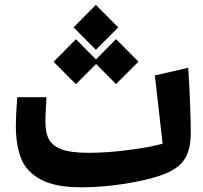

<svg xmlns="http://www.w3.org/2000/svg" viewBox="-20 -737 844 799"><path d="M472.2 -623 378.9 -716.8 286.1 -623 378.9 -529.8ZM379.9 -470.7 462.9 -387.2 556.2 -480.5 462.9 -574.2 379.4 -489.7 295.9 -573.7 203.1 -480 295.9 -386.7ZM624.5 -422.9 656.7 -139.2C626 -129.9 579.6 -121.1 518.6 -113.3C457.5 -105 400.9 -101.1 348.6 -101.1C298.8 -101.1 260.7 -106 234.9 -116.2C182.6 -136.2 168.9 -172.9 168.9 -235.4C168.9 -250.5 169.9 -269.5 171.4 -292.5L173.3 -332.5H51.8C47.9 -279.3 45.9 -240.2 45.9 -215.3C45.9 -161.1 53.2 -115.7 67.4 -78.6C81.5 -41.5 108.9 -12.2 149.4 9.8C189.5 31.7 246.1 42.5 319.8 42.5C372.1 42.5 428.7 38.1 489.3 29.3C549.3 20 601.1 8.8 644 -5.4C741.2 -38.6 773.9 -85 773.9 -188C773.9 -216.8 772.9 -260.7 770.5 -318.8C768.1 -377 765.6 -422.4 763.2 -455.1Z"/></svg>

Font: SG Kara SemiBold
Style: Regular
Weight: 400
Designer: Damoon Khanjanzadeh
Version: Version 1.000